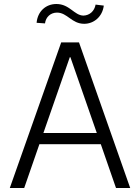

<svg xmlns="http://www.w3.org/2000/svg" viewBox="-20 -940 700 960"><path d="M101 0 177 -219H484L560 0H631L375 -728H286L29 0ZM163 -826 205 -823C209 -855 233 -877 265 -877C317 -877 338 -821 401 -821C449 -821 492 -856 499 -912L458 -917C452 -884 428 -863 397 -862C351 -863 328 -920 262 -920C209 -920 168 -883 163 -826ZM197 -275 329 -654H332L464 -275Z"/></svg>

Font: Wafeq Light
Style: Regular
Weight: 300
Designer: Rasmus Andersson & Azza Alameddine
Foundry: Google & TypeTogether
Version: Version 3.000;January 28, 2025;FontCreator 15.0.0.3014 64-bi